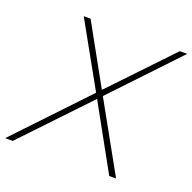

<svg xmlns="http://www.w3.org/2000/svg" viewBox="-153 -825 952 950"><g transform="rotate(20 323.0 -350.0)"><path d="M-29 0 317 -365 130 -700H166L339 -388L636 -700H675L354 -361L555 0H519L332 -338L11 0Z"/></g></svg>

Font: Montserrat ExtraLight
Style: Italic
Weight: 200
Italic angle: -11.3°
Designer: Julieta Ulanovsky
Foundry: Julieta Ulanovsky
Version: Version 9.000; ttfautohint (v1.8.4.7-5d5b)